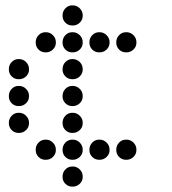

<svg xmlns="http://www.w3.org/2000/svg" viewBox="-20 -608 640 715"><path d="M249 -588Q234 -588 223.5 -577Q213 -566 213 -551V-549Q213 -534 223.5 -523.5Q234 -513 249 -513H251Q266 -513 277 -523.5Q288 -534 288 -549V-551Q288 -566 277 -577Q266 -588 251 -588ZM149 -488Q134 -488 123.5 -477Q113 -466 113 -451V-449Q113 -434 123.5 -423.5Q134 -413 149 -413H151Q166 -413 177 -423.5Q188 -434 188 -449V-451Q188 -466 177 -477Q166 -488 151 -488ZM249 -488Q234 -488 223.5 -477Q213 -466 213 -451V-449Q213 -434 223.5 -423.5Q234 -413 249 -413H251Q266 -413 277 -423.5Q288 -434 288 -449V-451Q288 -466 277 -477Q266 -488 251 -488ZM349 -488Q334 -488 323.5 -477Q313 -466 313 -451V-449Q313 -434 323.5 -423.5Q334 -413 349 -413H351Q366 -413 377 -423.5Q388 -434 388 -449V-451Q388 -466 377 -477Q366 -488 351 -488ZM449 -488Q434 -488 423.5 -477Q413 -466 413 -451V-449Q413 -434 423.5 -423.5Q434 -413 449 -413H451Q466 -413 477 -423.5Q488 -434 488 -449V-451Q488 -466 477 -477Q466 -488 451 -488ZM49 -388Q34 -388 23.5 -377Q13 -366 13 -351V-349Q13 -334 23.5 -323.5Q34 -313 49 -313H51Q66 -313 77 -323.5Q88 -334 88 -349V-351Q88 -366 77 -377Q66 -388 51 -388ZM249 -388Q234 -388 223.5 -377Q213 -366 213 -351V-349Q213 -334 223.5 -323.5Q234 -313 249 -313H251Q266 -313 277 -323.5Q288 -334 288 -349V-351Q288 -366 277 -377Q266 -388 251 -388ZM49 -288Q34 -288 23.5 -277Q13 -266 13 -251V-249Q13 -234 23.5 -223.5Q34 -213 49 -213H51Q66 -213 77 -223.5Q88 -234 88 -249V-251Q88 -266 77 -277Q66 -288 51 -288ZM249 -288Q234 -288 223.5 -277Q213 -266 213 -251V-249Q213 -234 223.5 -223.5Q234 -213 249 -213H251Q266 -213 277 -223.5Q288 -234 288 -249V-251Q288 -266 277 -277Q266 -288 251 -288ZM49 -188Q34 -188 23.5 -177Q13 -166 13 -151V-149Q13 -134 23.5 -123.5Q34 -113 49 -113H51Q66 -113 77 -123.5Q88 -134 88 -149V-151Q88 -166 77 -177Q66 -188 51 -188ZM249 -188Q234 -188 223.5 -177Q213 -166 213 -151V-149Q213 -134 223.5 -123.5Q234 -113 249 -113H251Q266 -113 277 -123.5Q288 -134 288 -149V-151Q288 -166 277 -177Q266 -188 251 -188ZM149 -88Q134 -88 123.5 -77Q113 -66 113 -51V-49Q113 -34 123.5 -23.5Q134 -13 149 -13H151Q166 -13 177 -23.5Q188 -34 188 -49V-51Q188 -66 177 -77Q166 -88 151 -88ZM249 -88Q234 -88 223.5 -77Q213 -66 213 -51V-49Q213 -34 223.5 -23.5Q234 -13 249 -13H251Q266 -13 277 -23.5Q288 -34 288 -49V-51Q288 -66 277 -77Q266 -88 251 -88ZM349 -88Q334 -88 323.5 -77Q313 -66 313 -51V-49Q313 -34 323.5 -23.5Q334 -13 349 -13H351Q366 -13 377 -23.5Q388 -34 388 -49V-51Q388 -66 377 -77Q366 -88 351 -88ZM449 -88Q434 -88 423.5 -77Q413 -66 413 -51V-49Q413 -34 423.5 -23.5Q434 -13 449 -13H451Q466 -13 477 -23.5Q488 -34 488 -49V-51Q488 -66 477 -77Q466 -88 451 -88ZM249 12Q234 12 223.5 23Q213 34 213 49V51Q213 66 223.5 76.5Q234 87 249 87H251Q266 87 277 76.5Q288 66 288 51V49Q288 34 277 23Q266 12 251 12Z"/></svg>

Font: Doto Rounded
Style: Bold
Weight: 700
Monospace: yes
Version: Version 1.000